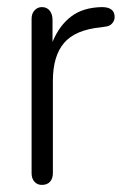

<svg xmlns="http://www.w3.org/2000/svg" viewBox="-20 -515 361 541"><path d="M69 -27V-462Q69 -477 77.5 -486Q86 -495 98 -495Q112 -495 120 -485Q128 -475 128 -459V-397Q147 -443 180.5 -468.5Q214 -494 267 -495Q303 -495 303 -467Q303 -457 296 -449Q289 -441 277 -440L264 -438Q192 -431 160.5 -394Q129 -357 129 -287V-27Q129 -12 121 -3Q113 6 98 6Q85 6 77 -3Q69 -12 69 -27Z"/></svg>

Font: SN Pro Light
Style: Regular
Weight: 300
Designer: Tobias Whetton
Foundry: Supernotes
Version: Version 1.002